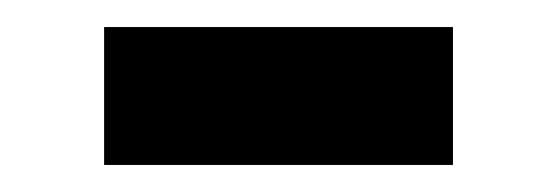

<svg xmlns="http://www.w3.org/2000/svg" viewBox="-20 -377 412 142"><path d="M57 -357V-255H315V-357Z"/></svg>

Font: Juman SemiBold
Style: Regular
Weight: 600
Designer: Bandar Raffah (Arabic) Julieta Ulanovsky (Latin)
Foundry: Caramella
Version: Version 5.022;PS 005.022;hotconv 1.0.88;makeotf.lib2.5.64775